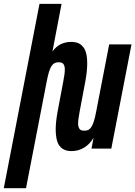

<svg xmlns="http://www.w3.org/2000/svg" viewBox="-80 -780 710 1008"><path d="M127.4 -759.8H243.2L195.3 -509.8Q215.8 -537.6 240.7 -548.8Q265.6 -560.1 293.5 -560.1Q302.7 -560.1 315.2 -558.1Q327.6 -556.2 339.4 -549.3Q349.6 -543 359.4 -529.8Q369.1 -516.6 374 -492.7Q376 -482.9 377 -471.9Q377.9 -460.9 377.9 -447.3Q377.9 -428.2 375.5 -404.3Q373 -380.4 367.7 -351.1L338.4 -195.8Q334.5 -174.8 332.3 -159.2Q330.1 -143.6 330.1 -131.8Q330.1 -121.1 332 -114.7Q335.4 -103 342.5 -98.4Q349.6 -93.8 362.8 -93.8Q375.5 -93.8 384 -98.1Q392.6 -102.5 399.9 -113.8Q407.2 -125 413.3 -144.8Q419.4 -164.6 425.3 -195.8L493.2 -546.9H610.4L504.4 0H400.4L411.1 -56.6Q391.1 -22.9 361.6 -4.9Q332 13.2 295.4 13.2Q284.2 13.2 272.9 11Q261.7 8.8 251 2.4Q239.3 -4.4 230.2 -17.3Q221.2 -30.3 216.3 -54.7Q214.4 -64.5 213.4 -75.2Q212.4 -85.9 212.4 -99.6Q212.4 -119.1 214.8 -142.8Q217.3 -166.5 222.7 -195.8L252 -351.1Q255.9 -372.1 258.1 -387.5Q260.3 -402.8 260.3 -415Q260.3 -419.9 259.8 -424.3Q259.3 -428.7 258.3 -432.6Q255.4 -442.9 248.8 -448Q242.2 -453.1 228 -453.1Q215.8 -453.1 206.8 -448.7Q197.8 -444.3 190.4 -433.1Q183.1 -421.9 177 -402.1Q170.9 -382.3 165 -351.1L56.6 208H-60.1Z"/></svg>

Font: Hack
Style: Bold Italic
Weight: 700
Italic angle: -11°
Monospace: yes
Designer: Christopher Simpkins
Foundry: Christopher Simpkins
Version: Version 2.017; ttfautohint (v1.4.1) -l 4 -r 80 -G 350 -x 0 -